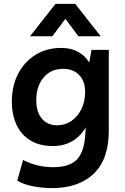

<svg xmlns="http://www.w3.org/2000/svg" viewBox="-20 -760 646 990"><path d="M247 210Q203 210 152.5 201Q102 192 69 171L99 65Q132 82 170.5 92Q209 102 253 102Q342 102 379 60Q416 18 420 -72L422 -103Q394 -56 351.5 -31.5Q309 -7 252 -7Q184 -7 136.5 -36Q89 -65 65 -117Q41 -169 41 -236Q41 -317 73.5 -379.5Q106 -442 163.5 -477.5Q221 -513 296 -513Q346 -513 383 -492.5Q420 -472 440 -438L452 -503H541V-87Q541 62 463 136Q385 210 247 210ZM305 -405Q242 -405 204.5 -360Q167 -315 167 -244Q167 -182 196 -148Q225 -114 275 -114Q316 -114 348.5 -136.5Q381 -159 400 -198Q419 -237 419 -286Q419 -342 388 -373.5Q357 -405 305 -405ZM499 -573H384L317 -663L250 -573H135L266 -740H368Z"/></svg>

Font: Livvic SemiBold
Style: Regular
Weight: 600
Designer: Jacques Le Bailly, Baron von Fonthausen
Version: Version 1.001; ttfautohint (v1.8.2)